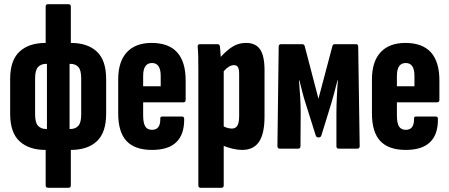

<svg xmlns="http://www.w3.org/2000/svg" viewBox="-20 -703 2125 908"><path d="M195 6Q117 6 72.5 -35Q28 -76 28 -165V-329Q28 -418 72.5 -459Q117 -500 195 -500H196V-672Q196 -683 206 -683H304Q315 -683 315 -672V-500Q394 -500 438 -459Q482 -418 482 -329V-165Q482 -76 438 -35Q394 6 315 6V173Q315 185 304 185H207Q196 185 196 173V6ZM198 -93H202V-401H198Q174 -401 160 -386Q146 -371 146 -332V-162Q146 -123 160 -108Q174 -93 198 -93ZM313 -401H309V-93H313Q337 -93 350.5 -108Q364 -123 364 -162V-332Q364 -371 350.5 -386Q337 -401 313 -401Z M699 6Q618 6 578.5 -36Q539 -78 539 -167V-327Q539 -412 580 -456Q621 -500 697 -500Q858 -500 858 -322V-231Q858 -219 847 -219H657V-158Q657 -121 667 -105Q677 -89 699 -89Q739 -89 738 -141Q737 -152 747 -152H840Q851 -152 851 -141Q853 6 699 6ZM657 -295H740V-344Q740 -405 699 -405Q657 -405 657 -344Z M928 185Q918 185 918 173V-371Q918 -404 917.5 -432Q917 -460 915 -481Q914 -494 924 -494H1009Q1018 -494 1020 -484Q1021 -475 1022 -462Q1023 -449 1024 -434Q1050 -463 1078.5 -481.5Q1107 -500 1144 -500Q1189 -500 1210 -469.5Q1231 -439 1231 -371V-152Q1231 -71 1205 -32.5Q1179 6 1125 6Q1104 6 1081 0.5Q1058 -5 1038 -13V173Q1038 185 1028 185ZM1086 -395Q1074 -395 1061.5 -387Q1049 -379 1038 -366V-105Q1048 -100 1058 -97.5Q1068 -95 1077 -95Q1094 -95 1102.5 -108.5Q1111 -122 1111 -155V-353Q1111 -375 1105.5 -385Q1100 -395 1086 -395Z M1303 0Q1292 0 1292 -12L1298 -483Q1298 -494 1309 -494H1410Q1418 -494 1421 -485L1486 -236L1552 -485Q1554 -494 1563 -494H1664Q1674 -494 1674 -483L1681 -12Q1681 0 1670 0H1582Q1571 0 1571 -11V-169Q1571 -201 1573 -245.5Q1575 -290 1578 -323H1576Q1569 -294 1561 -265Q1553 -236 1546 -212L1500 -63Q1498 -58 1495.5 -55.5Q1493 -53 1486 -53Q1476 -53 1473 -63L1426 -212Q1418 -236 1410.5 -265Q1403 -294 1396 -323H1394Q1397 -290 1399.5 -246Q1402 -202 1402 -170L1401 -12Q1401 0 1391 0Z M1899 6Q1818 6 1778.5 -36Q1739 -78 1739 -167V-327Q1739 -412 1780 -456Q1821 -500 1897 -500Q2058 -500 2058 -322V-231Q2058 -219 2047 -219H1857V-158Q1857 -121 1867 -105Q1877 -89 1899 -89Q1939 -89 1938 -141Q1937 -152 1947 -152H2040Q2051 -152 2051 -141Q2053 6 1899 6ZM1857 -295H1940V-344Q1940 -405 1899 -405Q1857 -405 1857 -344Z"/></svg>

Font: Sofia Sans Extra Condensed ExtraBold
Style: Regular
Weight: 800
Designer: Botio Nikoltchev, Ani Petrova
Foundry: lettersoup
Version: Version 4.101; ttfautohint (v1.8.4.7-5d5b)